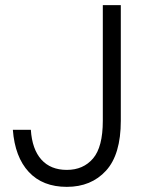

<svg xmlns="http://www.w3.org/2000/svg" viewBox="-20 -720 575 747"><path d="M240 7Q146 7 92 -51Q38 -109 30 -215H100Q105 -139 141 -99Q177 -59 240 -59Q304 -59 342 -103.5Q380 -148 380 -250V-700H450V-250Q450 -119 392.5 -56Q335 7 240 7Z"/></svg>

Font: Retni Sans
Style: Regular
Weight: 400
Designer: Vitaly Kuzmin
Foundry: ParaType Ltd.
Version: Version 1.00;March 2, 2019;FontCreator 11.5.0.2425 64-bit; t